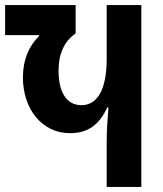

<svg xmlns="http://www.w3.org/2000/svg" viewBox="-20 -734 639 754"><path d="M399 0H535V-714H399V-503C399 -378 360 -321 300 -321C241 -321 210 -372 210 -457C210 -518 229 -569 277 -603V-714H0V-596H133V-592C93 -552 70 -499 70 -430C70 -308 143 -211 255 -211C327 -211 371 -246 401 -312H406C402 -265 399 -220 399 -179Z"/></svg>

Font: Noto Sans Georgian ExtraCondensed Bold
Style: Regular
Weight: 700
Width: 2
Designer: Monotype Design Team, Akaki Razmadze
Foundry: Google LLC
Version: Version 2.005